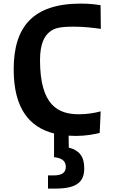

<svg xmlns="http://www.w3.org/2000/svg" viewBox="-20 -762 660 1094"><path d="M441 -741.5C166.5 -741.5 58 -608.5 58 -366.5C58 -141 150 -36 288 -1.5V133.5C326.5 138 355 151 355 188.5C355 220 335.5 237.5 285.5 237.5H253.5V312.5H298C427.5 312.5 460 266.5 460 196.5C460 128 430 94 372 79L371 11C384.5 12 398 12.5 411.5 12.5C469 12.5 514.5 3.5 548 -4.5L553.5 -127.5C516 -117 471 -111 429.5 -111C313.5 -111 208 -158.5 208 -419.5C208 -519.5 237 -558 260 -578C287.5 -603 325 -610 401 -610C459.5 -610 507.5 -604 554.5 -597.5L553 -732.5C521 -737.5 485.5 -741.5 441 -741.5Z"/></svg>

Font: Monaspace Argon
Style: Bold
Weight: 700
Designer: Riley Cran & the Lettermatic Team
Foundry: Lettermatic
Version: Version 1.000 (Monaspace Argon)